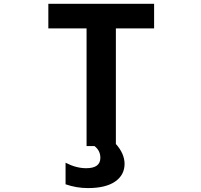

<svg xmlns="http://www.w3.org/2000/svg" viewBox="-20 -752 1040 991"><path d="M433.6 218.8Q375 218.8 318.4 199.2V87.9Q373 116.2 424.8 116.2Q498 116.2 498 62.5Q498 25.4 467.8 2H426.8V-605.5H229.5V-732.4H775.4V-605.5H578.1V-8.8Q622.1 40 623 92.8Q623 151.4 574.2 185.1Q525.4 218.8 433.6 218.8Z"/></svg>

Font: GenEi Gothic M Regular
Style: Bold
Weight: 700
Designer: o_tamon (Modified); [Source Han Sans]
Ryoko NISHIZUKA  (kana & ideographs); Paul D. Hunt (Latin, Greek & Cyrillic); Wenl
Version: Version 1.1a;Original Version 1.004